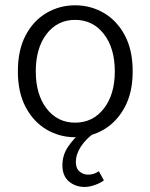

<svg xmlns="http://www.w3.org/2000/svg" viewBox="-20 -516 579 739"><path d="M269 12.2Q209.5 12.2 159.2 -17.3Q108.9 -46.9 78.9 -103.5Q48.8 -160.2 48.8 -241.2Q48.8 -323.7 78.9 -380.4Q108.9 -437 159.2 -466.3Q209.5 -495.6 269 -495.6Q329.1 -495.6 379.4 -466.3Q429.7 -437 460.2 -380.4Q490.7 -323.7 490.7 -241.2Q490.7 -160.2 460.2 -103.5Q429.7 -46.9 379.4 -17.3Q329.1 12.2 269 12.2ZM269 -43.9Q337.4 -43.9 379.6 -98.1Q421.9 -152.3 421.9 -241.2Q421.9 -331.1 379.6 -385.3Q337.4 -439.5 269 -439.5Q201.2 -439.5 159.4 -385.3Q117.7 -331.1 117.7 -241.2Q117.7 -152.3 159.4 -98.1Q201.2 -43.9 269 -43.9ZM306.2 203.6Q270.5 203.6 245.4 182.4Q220.2 161.1 220.2 120.1Q220.2 80.1 242.9 47.4Q265.6 14.6 291 -4.9H343.3Q310.1 19.5 291 48.6Q272 77.6 272 107.9Q272 132.3 286.4 144.3Q300.8 156.2 318.8 156.2Q331.5 156.2 341.3 152.8Q351.1 149.4 360.4 143.1L379.9 178.2Q366.7 188.5 345.2 196Q323.7 203.6 306.2 203.6Z"/></svg>

Font: Varta Light Light
Style: Regular
Weight: 300
Version: Version 1.004